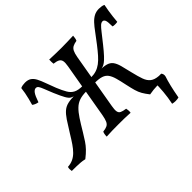

<svg xmlns="http://www.w3.org/2000/svg" viewBox="-217 -945 1376 1376"><g transform="rotate(-45 471.5 -256.5)"><path d="M754 9Q732 -19 719 -41.5Q706 -64 698 -92Q690 -120 681 -162Q671 -210 662 -242Q653 -274 639 -293.5Q625 -313 600 -321.5Q575 -330 532 -330L538 -376Q570 -376 594.5 -384Q619 -392 641 -408.5Q663 -425 686 -451Q709 -477 736 -512Q768 -553 791.5 -585.5Q815 -618 835.5 -640Q856 -662 878 -673.5Q900 -685 928 -685Q939 -685 953 -683Q967 -681 976 -676Q971 -651 967 -626Q963 -601 960 -576Q957 -551 955 -525Q945 -523 930.5 -523Q916 -523 908 -526Q908 -575 901.5 -589Q895 -603 883 -603Q870 -603 857 -591Q844 -579 823.5 -552.5Q803 -526 767 -481Q735 -441 714 -418.5Q693 -396 678.5 -385.5Q664 -375 651 -371Q638 -367 621 -365L615 -369Q660 -369 686 -361.5Q712 -354 726.5 -335Q741 -316 750.5 -282Q760 -248 772 -195Q784 -144 796 -110.5Q808 -77 830 -60Q852 -43 892 -40Q893 -31 891 -20Q889 -9 884 0Q857 0 836 0.5Q815 1 795.5 3Q776 5 754 9ZM97 9Q76 4 56.5 2.5Q37 1 16 0.5Q-5 0 -31 0Q-33 -10 -33 -20Q-33 -30 -30 -40Q0 -42 23.5 -53Q47 -64 67 -84Q87 -104 106.5 -132.5Q126 -161 149 -199Q182 -253 204.5 -286.5Q227 -320 248.5 -338Q270 -356 299 -362.5Q328 -369 373 -369L374 -365Q352 -368 337.5 -376Q323 -384 308.5 -409.5Q294 -435 271 -489Q253 -533 243.5 -557.5Q234 -582 226.5 -592.5Q219 -603 207 -603Q192 -603 178.5 -585Q165 -567 148 -517Q135 -519 123 -524Q111 -529 103 -536Q110 -560 116 -584Q122 -608 126.5 -631.5Q131 -655 133 -676Q143 -681 155.5 -683Q168 -685 179 -685Q209 -685 227 -672.5Q245 -660 257.5 -636Q270 -612 282 -578Q294 -544 311 -501Q329 -457 345.5 -429Q362 -401 387 -388.5Q412 -376 454 -376L448 -330Q406 -330 377 -320.5Q348 -311 324.5 -288.5Q301 -266 277 -229.5Q253 -193 221 -139Q201 -106 185 -82Q169 -58 149 -37Q129 -16 97 9ZM480 -549Q486 -583 482 -600Q478 -617 463 -625Q448 -633 420 -636Q419 -646 418.5 -656.5Q418 -667 419 -679Q447 -678 477 -677Q507 -676 539 -676Q571 -676 601 -677Q631 -678 661 -679Q660 -667 658.5 -656.5Q657 -646 652 -636Q627 -632 612 -624Q597 -616 588.5 -599Q580 -582 574 -549L501 -127Q495 -94 498 -76Q501 -58 516 -51Q531 -44 560 -40Q562 -31 563 -19.5Q564 -8 562 3Q532 1 501 0.5Q470 0 441 0Q412 0 379 0.5Q346 1 320 3Q320 -10 322 -21Q324 -32 328 -40Q355 -43 370 -50.5Q385 -58 393 -76Q401 -94 407 -127ZM818 168Q829 115 833.5 63.5Q838 12 837 -26L855 -40H915Q928 -25 923 -4Q913 25 902.5 68.5Q892 112 882 168Q868 172 850.5 172Q833 172 818 168Z"/></g></svg>

Font: Vollkorn
Style: Italic
Weight: 400
Italic angle: -11°
Designer: Friedrich Althausen
Foundry: Friedrich Althausen
Version: Version 5.001